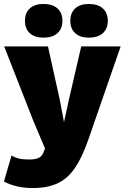

<svg xmlns="http://www.w3.org/2000/svg" viewBox="-24 -734 629 969"><path d="M585 -500 422 -30Q391 60 354 114Q317 168 266 191.5Q215 215 142 215Q97 215 60 206Q23 197 -4 182L34 51Q51 61 70.5 66Q90 71 123 71Q154 71 171 63Q188 55 196 34L203 15L143 -127L-3 -500H218L278 -229L299 -118L324 -232L386 -500ZM195 -714Q241 -714 266 -691.5Q291 -669 291 -629Q291 -589 266 -566.5Q241 -544 195 -544Q151 -544 126.5 -566.5Q102 -589 102 -629Q102 -669 126.5 -691.5Q151 -714 195 -714ZM424 -714Q470 -714 495 -691.5Q520 -669 520 -629Q520 -589 495 -566.5Q470 -544 424 -544Q380 -544 355.5 -566.5Q331 -589 331 -629Q331 -669 355.5 -691.5Q380 -714 424 -714Z"/></svg>

Font: Work Sans ExtraBold
Style: Regular
Weight: 800
Designer: Wei Huang
Foundry: Wei Huang
Version: Version 2.012; ttfautohint (v1.8.3)